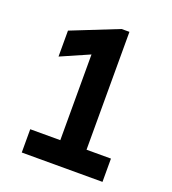

<svg xmlns="http://www.w3.org/2000/svg" viewBox="-132 -820 826 920"><g transform="rotate(20 281.0 -360.0)"><path d="M370.6 -719.7V-118.7H495.1V0H83.5V-118.7H236.8V-555.7L91.8 -492.2V-624.5L330.6 -719.7Z"/></g></svg>

Font: Reddit Mono
Style: Bold
Weight: 700
Designer: Stephen Hutchings
Foundry: Reddit
Version: Version 1.009